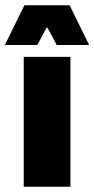

<svg xmlns="http://www.w3.org/2000/svg" viewBox="-44 -708 358 728"><path d="M223 0H46V-492.5H223ZM-24.5 -539.5 48.5 -688H220L293 -539.5V-537.5H171L136 -603H132.5L97.5 -537.5H-24.5Z"/></svg>

Font: Anek Malayalam Medium ExtraBold
Style: Regular
Weight: 800
Version: Version 1.003